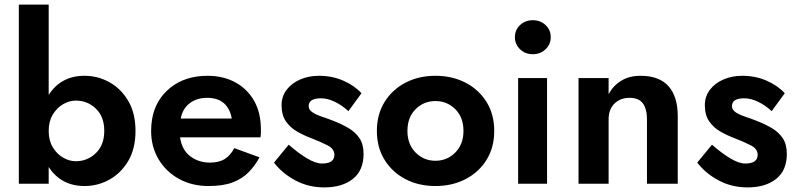

<svg xmlns="http://www.w3.org/2000/svg" viewBox="-20 -800 3471 836"><path d="M434 -230Q434 -169 397.5 -133.5Q361 -98 310 -98Q282 -98 255 -113.5Q228 -129 210 -158.5Q192 -188 192 -230Q192 -272 210 -301.5Q228 -331 255 -346.5Q282 -362 310 -362Q361 -362 397.5 -327Q434 -292 434 -230ZM570 -230Q570 -307 538.5 -360.5Q507 -414 456.5 -442Q406 -470 348 -470Q246 -470 192 -387V-780H62V0H192V-73Q246 10 348 10Q406 10 456.5 -18Q507 -46 538.5 -99.5Q570 -153 570 -230Z M764 -202H1114Q1116 -213 1116 -221.5Q1116 -230 1116 -236Q1116 -309 1086.5 -361Q1057 -413 1004.5 -441.5Q952 -470 884 -470Q786 -470 721 -417.5Q656 -365 642 -280Q640 -268 639 -255.5Q638 -243 638 -230Q638 -161 670.5 -106.5Q703 -52 759.5 -21Q816 10 888 10Q952 10 993.5 -6Q1035 -22 1062.5 -50Q1090 -78 1110 -115L1000 -155Q984 -124 959 -108Q934 -92 894 -92Q845 -92 808.5 -119.5Q772 -147 764 -202ZM767 -284Q775 -327 806 -350.5Q837 -374 882 -374Q929 -374 955.5 -350Q982 -326 989 -284Z M1237 -170 1173 -92Q1209 -45 1266 -14.5Q1323 16 1392 16Q1470 16 1516.5 -21Q1563 -58 1563 -130Q1563 -172 1545 -198.5Q1527 -225 1498 -242Q1469 -259 1436 -272Q1409 -283 1383 -291.5Q1357 -300 1340.5 -311Q1324 -322 1324 -338Q1324 -372 1378 -372Q1406 -372 1437.5 -357Q1469 -342 1497 -316L1554 -394Q1524 -427 1475.5 -448.5Q1427 -470 1369 -470Q1324 -470 1287 -454Q1250 -438 1228 -409Q1206 -380 1206 -342Q1206 -299 1225 -271.5Q1244 -244 1274 -227Q1304 -210 1336 -198Q1375 -183 1405.5 -167.5Q1436 -152 1436 -126Q1436 -88 1382 -88Q1354 -88 1316 -111Q1278 -134 1237 -170Z M1754 -230Q1754 -289 1789.5 -324.5Q1825 -360 1876 -360Q1927 -360 1962.5 -324.5Q1998 -289 1998 -230Q1998 -172 1962.5 -136Q1927 -100 1876 -100Q1825 -100 1789.5 -136Q1754 -172 1754 -230ZM1621 -230Q1621 -158 1654.5 -104Q1688 -50 1745.5 -20Q1803 10 1876 10Q1949 10 2007 -20Q2065 -50 2098.5 -104Q2132 -158 2132 -230Q2132 -302 2098.5 -356Q2065 -410 2007 -440Q1949 -470 1876 -470Q1803 -470 1745.5 -440Q1688 -410 1654.5 -356Q1621 -302 1621 -230Z M2236 -460V0H2362V-460ZM2222 -638Q2222 -607 2244.5 -585.5Q2267 -564 2300 -564Q2333 -564 2355.5 -585.5Q2378 -607 2378 -638Q2378 -670 2355.5 -691Q2333 -712 2300 -712Q2267 -712 2244.5 -691Q2222 -670 2222 -638Z M2797 -280V0H2931V-294Q2931 -380 2890.5 -425Q2850 -470 2769 -470Q2720 -470 2685 -448.5Q2650 -427 2630 -390V-460H2499V0H2630V-280Q2630 -324 2655.5 -349Q2681 -374 2721 -374Q2762 -374 2779.5 -349.5Q2797 -325 2797 -280Z M3080 -170 3016 -92Q3052 -45 3109 -14.5Q3166 16 3235 16Q3313 16 3359.5 -21Q3406 -58 3406 -130Q3406 -172 3388 -198.5Q3370 -225 3341 -242Q3312 -259 3279 -272Q3252 -283 3226 -291.5Q3200 -300 3183.5 -311Q3167 -322 3167 -338Q3167 -372 3221 -372Q3249 -372 3280.5 -357Q3312 -342 3340 -316L3397 -394Q3367 -427 3318.5 -448.5Q3270 -470 3212 -470Q3167 -470 3130 -454Q3093 -438 3071 -409Q3049 -380 3049 -342Q3049 -299 3068 -271.5Q3087 -244 3117 -227Q3147 -210 3179 -198Q3218 -183 3248.5 -167.5Q3279 -152 3279 -126Q3279 -88 3225 -88Q3197 -88 3159 -111Q3121 -134 3080 -170Z"/></svg>

Font: Jost-600-Semi-PL
Style: Regular
Weight: 600
Version: Version 3.300; ttfautohint (v0.97) -l 8 -r 50 -G 200 -x 14 -